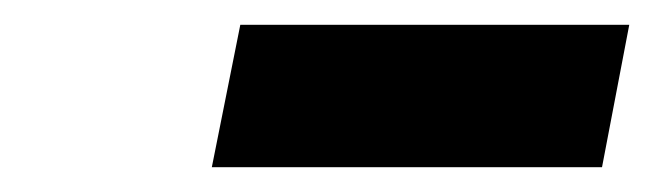

<svg xmlns="http://www.w3.org/2000/svg" viewBox="-20 -772 528 155"><path d="M174 -752H488L466 -637H151Z"/></svg>

Font: Gontserrat ExtraBold
Style: Italic
Weight: 800
Italic angle: -11.3°
Designer: Julieta Ulanovsky
Foundry: Julieta Ulanovsky
Version: Version 6.001